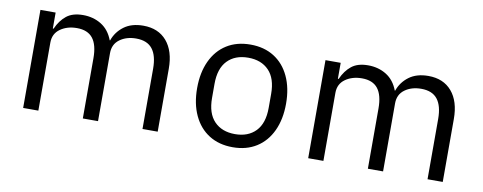

<svg xmlns="http://www.w3.org/2000/svg" viewBox="-52 -755 2504 995"><g transform="rotate(10 1200.0 -258.0)"><path d="M96 -516H176V-432H180Q200 -477 232 -502.5Q264 -528 319 -528Q373 -528 415 -502Q457 -476 477 -423H479Q495 -469 534.5 -498.5Q574 -528 636 -528Q715 -528 759.5 -476Q804 -424 804 -331V0H724V-317Q724 -386 696.5 -421Q669 -456 611 -456Q560 -456 525 -430.5Q490 -405 490 -358V0H410V-317Q410 -387 383 -421.5Q356 -456 299 -456Q248 -456 212 -430.5Q176 -405 176 -358V0H96Z M966 -258Q966 -340 994.5 -401Q1023 -462 1075.5 -495Q1128 -528 1200 -528Q1272 -528 1324.5 -495Q1377 -462 1405.5 -401Q1434 -340 1434 -258Q1434 -176 1405.5 -115Q1377 -54 1324.5 -21Q1272 12 1200 12Q1128 12 1075.5 -21Q1023 -54 994.5 -115Q966 -176 966 -258ZM1349 -221V-295Q1349 -376 1309 -417.5Q1269 -459 1200 -459Q1131 -459 1091 -417.5Q1051 -376 1051 -295V-221Q1051 -140 1091 -98.5Q1131 -57 1200 -57Q1269 -57 1309 -98.5Q1349 -140 1349 -221Z M1596 -516H1676V-432H1680Q1700 -477 1732 -502.5Q1764 -528 1819 -528Q1873 -528 1915 -502Q1957 -476 1977 -423H1979Q1995 -469 2034.5 -498.5Q2074 -528 2136 -528Q2215 -528 2259.5 -476Q2304 -424 2304 -331V0H2224V-317Q2224 -386 2196.5 -421Q2169 -456 2111 -456Q2060 -456 2025 -430.5Q1990 -405 1990 -358V0H1910V-317Q1910 -387 1883 -421.5Q1856 -456 1799 -456Q1748 -456 1712 -430.5Q1676 -405 1676 -358V0H1596Z"/></g></svg>

Font: iA Writer Quattro V
Style: Regular
Weight: 400
Designer: Mike Abbink, Paul van der Laan, Pieter van Rosmalen, Oliver Reichenstein
Foundry: Information Architects Inc.
Version: Version 2.000